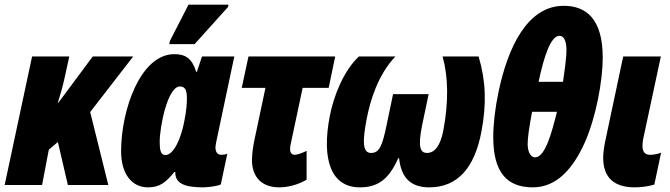

<svg xmlns="http://www.w3.org/2000/svg" viewBox="-33 -796 2881 826"><path d="M-13 0H148L177 -152L216 -185L259 0H433L355 -314L540 -553H366L218 -354H216C228 -393 238 -428 246 -466L265 -553H105Z M695 -606H804L948 -766L950 -776H778L698 -620ZM604 10C655 10 681 -12 717 -56H721C720 -9 757 10 840 10C865 10 911 3 917 -3L945 -135C937 -131 926 -130 920 -130C902 -130 894 -142 894 -162C894 -169 896 -179 898 -189L975 -553H836L814 -487H811C793 -545 765 -563 717 -563C571 -563 488 -323 488 -145C488 -49 533 10 604 10ZM678 -129C658 -129 654 -152 654 -185C654 -251 688 -424 741 -424C761 -424 771 -412 771 -375C771 -356 771 -327 758 -265C746 -207 717 -129 678 -129Z M1169 10C1204 10 1250 -1 1286 -23V-147C1270 -139 1247 -130 1235 -130C1222 -130 1215 -140 1215 -153C1215 -164 1216 -171 1218 -178L1269 -418H1381L1409 -553H1036L1007 -418H1109L1062 -196C1056 -167 1051 -135 1051 -108C1051 -34 1093 10 1169 10Z M1515 10C1590 10 1639 -22 1680 -115H1684C1693 -32 1733 10 1814 10C1936 10 2009 -75 2038 -229C2061 -350 2057 -449 2026 -553H1871C1895 -469 1898 -358 1874 -234C1862 -171 1838 -138 1804 -138C1777 -138 1763 -159 1783 -257L1811 -391H1658L1630 -257C1611 -165 1598 -138 1563 -138C1526 -138 1526 -189 1545 -287C1559 -359 1591 -472 1668 -553H1511C1446 -493 1402 -382 1386 -298C1349 -108 1392 10 1515 10Z M2089 -206C2089 -58 2145 10 2259 10C2365 10 2434 -75 2482 -181C2531 -290 2560 -449 2560 -548C2560 -717 2487 -771 2392 -771C2234 -771 2151 -588 2112 -402C2097 -332 2089 -262 2089 -206ZM2284 -444C2308 -557 2337 -642 2374 -642C2392 -642 2404 -621 2404 -581C2404 -551 2398 -506 2389 -444ZM2237 -177C2237 -205 2244 -251 2256 -315H2363C2342 -230 2313 -119 2269 -119C2252 -119 2237 -139 2237 -177Z M2695 10C2722 10 2753 7 2782 -2L2811 -139C2794 -133 2778 -130 2764 -130C2741 -130 2731 -143 2731 -169C2731 -177 2732 -187 2734 -198L2810 -553H2648L2570 -185C2565 -160 2562 -137 2562 -117C2562 -30 2611 9 2695 10Z"/></svg>

Font: Noto Sans ExtraCondensed Black
Style: Italic
Weight: 900
Width: 2
Italic angle: -12°
Designer: Monotype Design Team
Foundry: Monotype Imaging Inc.
Version: Version 2.013